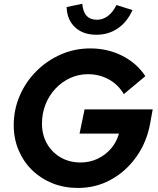

<svg xmlns="http://www.w3.org/2000/svg" viewBox="-20 -959 818 993"><path d="M383.3 13.1Q311.8 13.1 251.3 -11.1Q190.7 -35.4 145.8 -79.4Q101 -123.3 76 -182.7Q51 -242.1 51 -311.4Q51 -392.1 82.1 -464.1Q113.1 -536 168.3 -591.1Q223.4 -646.1 294.9 -677.4Q366.4 -708.6 446.6 -708.6Q537.2 -708.6 612.4 -670.4Q687.7 -632.3 731.7 -565.1L620.5 -472.2Q591.7 -521.3 542.8 -548.3Q493.8 -575.3 435.1 -575.3Q386 -575.3 343 -555.5Q299.9 -535.6 267 -500.7Q234.1 -465.8 215.6 -419.4Q197.1 -373 197.1 -319.9Q197.1 -262 222.7 -216.6Q248.3 -171.2 293.6 -144.9Q338.9 -118.7 396.9 -118.7Q443.8 -118.7 484.4 -137.7Q524.9 -156.8 553.9 -190.2Q582.9 -223.7 595.2 -268H391.4L417.4 -393.2H769.7L757.2 -324Q740 -225.7 686.2 -149.4Q632.3 -73 554.1 -29.9Q475.9 13.1 383.3 13.1ZM478.9 -779.3Q409.3 -779.3 368 -818Q326.7 -856.7 324.5 -922.6L405.6 -939.4Q408.7 -898.6 427.7 -877.7Q446.6 -856.9 480.9 -856.9Q543.8 -856.9 582.4 -932.9L665.3 -906.9Q637.5 -844.8 589.1 -812.1Q540.7 -779.3 478.9 -779.3Z"/></svg>

Font: Red Hat Display
Style: Italic
Weight: 300
Italic angle: -12°
Designer: Pentagram, MCKL
Foundry: Pentagram, MCKL
Version: Version 1.023